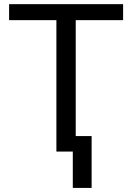

<svg xmlns="http://www.w3.org/2000/svg" viewBox="-20 -731 637 926"><path d="M573.7 -633.8V-710.9H23.9V-633.8H252V0H345.2V-633.8ZM421.9 175.3V-74.7H331.1V175.3Z"/></svg>

Font: Roboto1
Style: rg
Weight: 400
Designer: Google
Version: Version 2.137; 2017